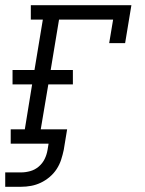

<svg xmlns="http://www.w3.org/2000/svg" viewBox="-35 -550 555 735"><path d="M-15 165V110H46Q63 110 81 105Q99 100 113.5 87.5Q128 75 136 58.5Q144 42 147 24L151 0H6V-55H60L88 -227H13V-282H97L129 -475H83V-530H468L444 -385H383L398 -475H191L159 -282H244V-227H150L121 -55H222L209 24Q205 43 199 61.5Q193 80 182 97Q171 114 155 127.5Q139 141 121 149.5Q103 158 84 161.5Q65 165 46 165Z"/></svg>

Font: Iosevka Curly Slab LtObl
Style: Regular
Weight: 300
Italic angle: -9°
Monospace: yes
Designer: Belleve Invis
Foundry: Belleve Invis
Version: Version 11.0.0; ttfautohint (v1.8.3)